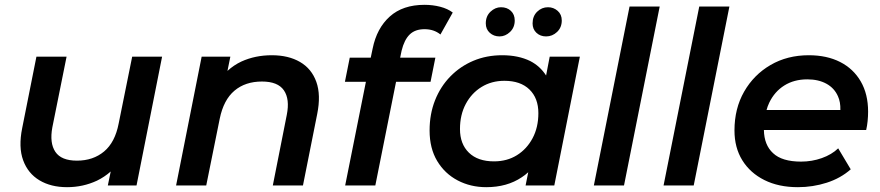

<svg xmlns="http://www.w3.org/2000/svg" viewBox="-20 -769 3650 796"><path d="M258 7Q191 7 143.5 -21.5Q96 -50 76 -104.5Q56 -159 72 -238L131 -534H256L197 -241Q185 -176 209.5 -139.5Q234 -103 299 -103Q366 -103 411.5 -141Q457 -179 472 -257L528 -534H652L546 0H427L439 -58Q413 -35 382 -20Q324 7 258 7Z M1107 -540Q1176 -540 1224 -512Q1272 -484 1291.5 -429.5Q1311 -375 1295 -296L1236 0H1111L1169 -293Q1182 -358 1157 -394.5Q1132 -431 1066 -431Q997 -431 952 -393Q907 -355 891 -277L835 0H710L816 -534H935L923 -475Q949 -499 981 -514Q1038 -540 1107 -540Z M1411 0 1497 -430H1410L1430 -530H1517L1525 -568Q1542 -652 1596 -700.5Q1650 -749 1740 -749Q1774 -749 1805 -741Q1836 -733 1857 -717L1806 -626Q1779 -648 1740 -648Q1701 -648 1678.5 -626Q1656 -604 1645 -559L1639 -530H1785L1765 -430H1622L1536 0Z M1996 7Q1931 7 1877.5 -21Q1824 -49 1792.5 -101.5Q1761 -154 1761 -228Q1761 -296 1783.5 -353Q1806 -410 1847 -452Q1888 -494 1942.5 -517Q1997 -540 2062 -540Q2129 -540 2178 -516Q2219 -495 2244 -456L2259 -534H2384L2278 0H2159L2170 -55Q2157 -43 2143 -34Q2082 7 1996 7ZM2028 -100Q2082 -100 2123 -125.5Q2164 -151 2188 -196Q2212 -241 2212 -300Q2212 -362 2175 -398Q2138 -434 2071 -434Q2018 -434 1976.5 -408.5Q1935 -383 1911 -338Q1887 -293 1887 -234Q1887 -172 1924 -136Q1961 -100 2028 -100ZM2244 -618Q2220 -618 2204 -633Q2188 -648 2188 -672Q2188 -702 2207 -720.5Q2226 -739 2252 -739Q2275 -739 2292 -724Q2309 -709 2309 -684Q2309 -655 2289.5 -636.5Q2270 -618 2244 -618ZM2051 -618Q2027 -618 2010.5 -633Q1994 -648 1994 -672Q1994 -702 2013.5 -720.5Q2033 -739 2057 -739Q2082 -739 2098 -724Q2114 -709 2114 -684Q2114 -655 2094.5 -636.5Q2075 -618 2051 -618Z M2442 0 2590 -742H2715L2567 0Z M2731 0 2879 -742H3004L2856 0Z M3288 7Q3208 7 3149 -22.5Q3090 -52 3057.5 -104.5Q3025 -157 3025 -228Q3025 -319 3065 -389Q3105 -459 3174.5 -499.5Q3244 -540 3333 -540Q3408 -540 3463 -512Q3518 -484 3548.5 -431.5Q3579 -379 3579 -306Q3579 -287 3577 -267Q3575 -247 3571 -230H3147Q3148 -168 3185 -134Q3222 -99 3301 -99Q3346 -99 3387 -113.5Q3428 -128 3455 -154L3507 -67Q3465 -30 3407.5 -11.5Q3350 7 3288 7ZM3158 -313H3464Q3465 -346 3454 -370Q3439 -404 3406 -422Q3373 -440 3327 -440Q3272 -440 3231.5 -414.5Q3191 -389 3169 -343Q3162 -328 3158 -313Z"/></svg>

Font: Montserrat Thin SemiBold
Style: Italic
Weight: 600
Italic angle: -11.3°
Version: Version 9.000